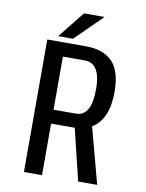

<svg xmlns="http://www.w3.org/2000/svg" viewBox="-94 -933 758 999"><g transform="rotate(10 285.0 -433.5)"><path d="M156 -727 267.5 -867H376L234 -727ZM389.5 0 323.5 -272.5H198.5V0H103V-700H308Q349.5 -700 381.5 -690.2Q413.5 -680.5 440 -658Q466.5 -635.5 480.8 -593.5Q495 -551.5 495 -492Q495 -346 411 -295.5L490 0ZM198.5 -626.5V-346H317Q398 -346 398 -491Q398 -556 377.5 -591.2Q357 -626.5 315 -626.5Z"/></g></svg>

Font: League Mono Narrow
Style: Regular
Weight: 400
Width: 3
Designer: Tyler Finck
Foundry: The League of Moveable Type / Tyler Finck
Version: Version 2.210